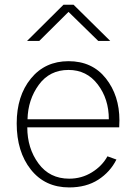

<svg xmlns="http://www.w3.org/2000/svg" viewBox="-20 -777 574 814"><path d="M50.8 -253.9Q50.8 -370.1 110.8 -443.8Q170.9 -517.6 270.5 -517.6Q371.1 -517.6 428.7 -444.8Q486.3 -372.1 486.3 -266.6Q486.3 -260.7 485.8 -252Q485.4 -243.2 485.4 -237.3H95.7Q95.7 -148.4 143.1 -84Q190.4 -19.5 273.4 -19.5Q326.2 -19.5 369.6 -46.4Q413.1 -73.2 435.5 -114.3L473.6 -100.6Q447.3 -47.9 396.5 -15.1Q345.7 17.6 273.4 17.6Q170.9 17.6 110.8 -58.1Q50.8 -133.8 50.8 -253.9ZM96.7 -271.5H441.4Q441.4 -357.4 394.5 -418.9Q347.7 -480.5 270.5 -480.5Q190.4 -480.5 144.5 -417.5Q98.6 -354.5 96.7 -271.5ZM94.7 -603.5 249 -756.8H292L447.3 -603.5H396.5L270.5 -726.6L146.5 -603.5Z"/></svg>

Font: Gothic A1 ExtraLight
Style: Regular
Weight: 275
Designer: HanYang I&C Co.,Ltd.
Foundry: HanYang I&C Co.,Ltd.
Version: Version 2.50